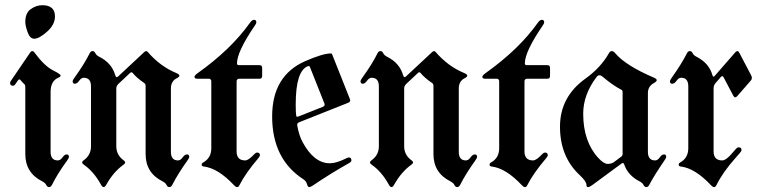

<svg xmlns="http://www.w3.org/2000/svg" viewBox="-20 -723 2985 752"><path d="M19.5 0ZM79.1 -637.2Q79.1 -672.4 100.6 -687.5Q122.1 -702.6 145.5 -702.6Q195.3 -702.6 195.3 -658.7Q195.3 -626.5 164.3 -598.9Q133.3 -571.3 114.3 -571.3Q97.2 -571.3 88.1 -596.9Q79.1 -622.6 79.1 -637.2ZM19.5 -397.9Q19.5 -401.9 22.5 -406.2L97.7 -516.6Q102.1 -522.9 106.4 -522.9Q110.8 -522.9 114.7 -517.6Q153.8 -464.8 187 -447.8Q217.3 -432.6 217.3 -427.5Q217.3 -422.4 210 -419.4Q178.2 -406.7 178.2 -363.3V-128.4Q178.2 -94.7 206.5 -94.7Q216.3 -94.7 224.6 -106.4Q232.9 -118.2 241.2 -118.2Q250 -118.2 250 -108.4Q250 -104 242.2 -93.3Q204.6 -41.5 183.6 1Q179.2 9.8 172.1 9.8Q165 9.8 161.1 1.5Q157.2 -6.8 145.5 -12.7Q79.1 -45.9 79.1 -119.6V-383.3Q79.1 -390.1 75.2 -393.6Q66.9 -400.9 60.5 -409.2Q58.6 -412.1 55.7 -412.1Q53.2 -412.1 50.3 -408.2L41 -394.5Q36.1 -387.2 31.2 -387.2Q19.5 -387.2 19.5 -397.9Z M264.6 -404.8Q264.6 -409.2 272.5 -419.9Q310.1 -471.7 331.1 -514.2Q335.4 -522.9 342.5 -522.9Q349.6 -522.9 353.5 -514.6Q357.4 -506.3 369.1 -500.5Q418 -476.1 431.6 -427.7Q434.1 -420.9 437 -420.9Q439.9 -420.9 442.9 -423.8L544.9 -519Q549.3 -522.9 552.7 -522.9Q556.2 -522.9 559.1 -519Q607.9 -462.9 669.4 -437.5Q682.6 -432.1 682.6 -426.8Q682.6 -421.4 671.4 -416Q649.4 -404.8 649.4 -376V-128.4Q649.4 -94.7 677.2 -94.7Q687 -94.7 695.3 -106.4Q703.6 -118.2 712.4 -118.2Q721.2 -118.2 721.2 -108.4Q721.2 -104 713.4 -93.3Q676.3 -41.5 654.8 1Q650.4 9.8 643.3 9.8Q636.2 9.8 632.3 1.5Q628.4 -6.8 616.7 -12.7Q550.3 -45.9 550.3 -119.6V-387.2Q550.3 -394 545.4 -397.5Q515.1 -418 499.5 -437.5Q497.6 -439.9 494.9 -439.9Q492.2 -439.9 489.7 -437.5L443.8 -394.5Q435.5 -386.7 435.5 -376.5V-149.9Q435.5 -115.7 464.8 -94.7Q470.2 -90.8 470.2 -86.7Q470.2 -82.5 463.9 -78.1Q423.8 -49.3 396 1Q391.1 9.8 386 9.8Q380.9 9.8 376 1Q347.2 -51.3 308.1 -78.1Q301.8 -82.5 301.8 -86.7Q301.8 -90.8 307.1 -94.7Q336.4 -115.2 336.4 -149.9V-384.8Q336.4 -418.5 308.1 -418.5Q298.3 -418.5 290 -406.7Q281.7 -395 273.2 -395Q264.6 -395 264.6 -404.8Z M753.4 -436Q884.3 -528.8 959 -633.8Q967.3 -645.5 974.6 -645.5Q983.9 -645.5 983.9 -635.7Q983.9 -630.4 976.6 -620.6Q908.2 -520 908.2 -474.6Q908.2 -467.8 915.5 -467.8H996.1Q1006.8 -467.8 1006.8 -457V-425.3Q1006.8 -414.6 996.1 -414.6H917.5Q906.7 -414.6 906.7 -403.8V-129.9Q906.7 -94.7 940.4 -94.7Q953.1 -94.7 975.6 -118.7Q981.9 -125.5 986.8 -125.5Q998 -125.5 998 -115.2Q998 -110.8 992.2 -104Q941.4 -44.4 917.5 2.9Q914.1 9.8 908.7 9.8Q903.3 9.8 897 2.9Q834.5 -64 778.3 -70.8Q770 -71.8 770 -77.6Q770 -83.5 775.4 -86.4Q807.6 -104 807.6 -142.6V-403.8Q807.6 -414.6 797.9 -414.6H754.4Q741.7 -414.6 741.7 -421.1Q741.7 -427.7 753.4 -436Z M1045.9 -267.1Q1045.9 -427.2 1176.3 -483.9Q1244.6 -513.7 1275.9 -513.7Q1279.3 -513.7 1280.8 -510.3L1350.1 -335.9Q1351.6 -333 1351.6 -330.1Q1351.6 -323.7 1343.3 -320.3L1152.8 -244.6Q1144 -241.2 1144 -234.9Q1144 -232.4 1144.5 -230Q1150.9 -193.4 1164.6 -167.5Q1209.5 -83.5 1272 -83.5Q1297.4 -83.5 1336.4 -103Q1343.3 -106.4 1346.2 -106.4Q1356.4 -106.4 1356.4 -94.7Q1356.4 -89.4 1347.7 -84.5Q1275.4 -43.9 1205.6 3.4Q1196.3 9.8 1190.9 9.8Q1185.5 9.8 1182.4 -2Q1179.2 -13.7 1168 -21Q1045.9 -100.1 1045.9 -267.1ZM1138.2 -314Q1138.2 -280.8 1140.1 -270Q1141.1 -265.6 1143.8 -265.6Q1146.5 -265.6 1149.9 -267.1L1244.6 -304.7Q1251.5 -307.6 1251.5 -313.5Q1251.5 -315.9 1250 -319.3L1194.3 -459.5Q1192.4 -464.4 1189.7 -464.4Q1187 -464.4 1186 -463.9Q1138.2 -445.8 1138.2 -314Z M1392.1 -404.8Q1392.1 -409.2 1399.9 -419.9Q1437.5 -471.7 1458.5 -514.2Q1462.9 -522.9 1470 -522.9Q1477.1 -522.9 1481 -514.6Q1484.9 -506.3 1496.6 -500.5Q1545.4 -476.1 1559.1 -427.7Q1561.5 -420.9 1564.5 -420.9Q1567.4 -420.9 1570.3 -423.8L1672.4 -519Q1676.8 -522.9 1680.2 -522.9Q1683.6 -522.9 1686.5 -519Q1735.4 -462.9 1796.9 -437.5Q1810.1 -432.1 1810.1 -426.8Q1810.1 -421.4 1798.8 -416Q1776.9 -404.8 1776.9 -376V-128.4Q1776.9 -94.7 1804.7 -94.7Q1814.5 -94.7 1822.8 -106.4Q1831.1 -118.2 1839.8 -118.2Q1848.6 -118.2 1848.6 -108.4Q1848.6 -104 1840.8 -93.3Q1803.7 -41.5 1782.2 1Q1777.8 9.8 1770.8 9.8Q1763.7 9.8 1759.8 1.5Q1755.9 -6.8 1744.1 -12.7Q1677.7 -45.9 1677.7 -119.6V-387.2Q1677.7 -394 1672.9 -397.5Q1642.6 -418 1627 -437.5Q1625 -439.9 1622.3 -439.9Q1619.6 -439.9 1617.2 -437.5L1571.3 -394.5Q1563 -386.7 1563 -376.5V-149.9Q1563 -115.7 1592.3 -94.7Q1597.7 -90.8 1597.7 -86.7Q1597.7 -82.5 1591.3 -78.1Q1551.3 -49.3 1523.4 1Q1518.6 9.8 1513.4 9.8Q1508.3 9.8 1503.4 1Q1474.6 -51.3 1435.5 -78.1Q1429.2 -82.5 1429.2 -86.7Q1429.2 -90.8 1434.6 -94.7Q1463.9 -115.2 1463.9 -149.9V-384.8Q1463.9 -418.5 1435.5 -418.5Q1425.8 -418.5 1417.5 -406.7Q1409.2 -395 1400.6 -395Q1392.1 -395 1392.1 -404.8Z M1880.9 -436Q2011.7 -528.8 2086.4 -633.8Q2094.7 -645.5 2102.1 -645.5Q2111.3 -645.5 2111.3 -635.7Q2111.3 -630.4 2104 -620.6Q2035.6 -520 2035.6 -474.6Q2035.6 -467.8 2043 -467.8H2123.5Q2134.3 -467.8 2134.3 -457V-425.3Q2134.3 -414.6 2123.5 -414.6H2044.9Q2034.2 -414.6 2034.2 -403.8V-129.9Q2034.2 -94.7 2067.9 -94.7Q2080.6 -94.7 2103 -118.7Q2109.4 -125.5 2114.3 -125.5Q2125.5 -125.5 2125.5 -115.2Q2125.5 -110.8 2119.6 -104Q2068.8 -44.4 2044.9 2.9Q2041.5 9.8 2036.1 9.8Q2030.8 9.8 2024.4 2.9Q1961.9 -64 1905.8 -70.8Q1897.5 -71.8 1897.5 -77.6Q1897.5 -83.5 1902.8 -86.4Q1935.1 -104 1935.1 -142.6V-403.8Q1935.1 -414.6 1925.3 -414.6H1881.8Q1869.1 -414.6 1869.1 -421.1Q1869.1 -427.7 1880.9 -436Z M2272.9 -415Q2333 -458 2365.2 -515.1Q2369.6 -522.9 2376.2 -522.9Q2382.8 -522.9 2389.6 -514.6Q2430.2 -466.3 2542 -418.5Q2552.2 -414.1 2552.2 -408.9Q2552.2 -403.8 2540 -397Q2517.6 -384.3 2517.6 -358.4V-128.4Q2517.6 -94.7 2545.9 -94.7Q2555.7 -94.7 2564 -106.4Q2572.3 -118.2 2580.6 -118.2Q2589.4 -118.2 2589.4 -108.4Q2589.4 -104 2581.5 -93.3Q2541.5 -34.7 2522.9 1Q2518.6 9.8 2511.5 9.8Q2504.4 9.8 2500.5 1.5Q2496.6 -6.8 2484.9 -12.7Q2439 -36.1 2424.3 -80.1Q2422.9 -84.5 2419.9 -84.5Q2417 -84.5 2413.1 -81.5L2300.3 1.5Q2289.1 9.8 2283 9.8Q2276.9 9.8 2276.9 1Q2276.9 -12.7 2250 -37.6Q2173.3 -109.4 2173.3 -226.6Q2173.3 -343.8 2272.9 -415ZM2264.2 -277.8Q2264.2 -168.9 2323.2 -104.5Q2344.7 -81.1 2359.9 -81.1Q2375 -81.1 2384.3 -87.9L2413.1 -109.4Q2418.5 -113.3 2418.5 -119.6V-363.3Q2418.5 -369.1 2412.6 -372.1Q2380.9 -388.2 2339.8 -422.9Q2333.5 -428.2 2327.6 -428.2Q2321.8 -428.2 2316.9 -421.9Q2264.2 -352.5 2264.2 -277.8Z M2604 -404.8Q2604 -409.2 2611.8 -419.9Q2648.9 -471.7 2670.4 -514.2Q2674.8 -522.9 2681.9 -522.9Q2689 -522.9 2692.9 -514.6Q2696.8 -506.3 2708.5 -500.5Q2757.3 -475.6 2770.5 -428.2Q2772 -422.9 2774.4 -422.9Q2776.9 -422.9 2779.8 -426.3L2859.9 -518.1Q2864.3 -522.9 2868.2 -522.9Q2872.1 -522.9 2875.5 -516.6L2921.9 -428.2Q2924.8 -422.9 2924.8 -417.5Q2924.8 -412.1 2920.4 -407.2L2867.7 -346.7Q2863.3 -341.8 2859.4 -341.8Q2855.5 -341.8 2852.1 -348.1L2814 -420.4Q2811.5 -424.8 2808.8 -424.8Q2806.2 -424.8 2803.2 -421.4L2783.2 -398.4Q2774.9 -389.2 2774.9 -377.4V-129.9Q2774.9 -94.7 2808.6 -94.7Q2822.8 -94.7 2843.8 -118.7L2861.8 -139.2Q2867.7 -146 2873 -146Q2884.3 -146 2884.3 -135.3Q2884.3 -131.3 2878.4 -124.5L2860.4 -104Q2810.5 -47.9 2785.6 2.9Q2782.2 9.8 2776.9 9.8Q2771.5 9.8 2765.1 2.9Q2702.6 -64 2646.5 -70.8Q2638.2 -71.8 2638.2 -77.6Q2638.2 -83.5 2643.6 -86.4Q2675.8 -104 2675.8 -142.6V-384.8Q2675.8 -418.5 2647.9 -418.5Q2638.2 -418.5 2629.9 -406.7Q2621.6 -395 2612.8 -395Q2604 -395 2604 -404.8Z"/></svg>

Font: UnifrakturMaguntia
Style: Book
Weight: 400
Designer: j. 'mach' wust, Gerrit Ansmann, Georg Duffner, based on a font by Peter Wiegel, original typeface by Carl Albert Fahrenw
Version: Version 2017-03-19